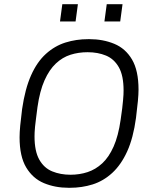

<svg xmlns="http://www.w3.org/2000/svg" viewBox="-20 -882 731 912"><path d="M306 10Q242 10 189 -12Q136 -34 104.5 -86.5Q73 -139 73 -230Q73 -253 76 -285Q79 -317 85 -364Q99 -460 127.5 -524Q156 -588 198 -626Q240 -664 291 -680Q342 -696 399 -696H405Q469 -696 522.5 -674Q576 -652 607 -599.5Q638 -547 638 -456Q638 -434 635 -402Q632 -370 626 -322Q613 -226 584 -162.5Q555 -99 513 -60.5Q471 -22 420 -6Q369 10 312 10ZM315 -52Q358 -52 396 -64.5Q434 -77 465.5 -106Q497 -135 519.5 -185.5Q542 -236 553 -313Q558 -345 560.5 -367.5Q563 -390 564.5 -405.5Q566 -421 566.5 -432Q567 -443 567 -452Q567 -523 544.5 -562.5Q522 -602 483.5 -618Q445 -634 396 -634Q353 -634 315 -622Q277 -610 245.5 -580.5Q214 -551 191.5 -500.5Q169 -450 158 -373Q154 -341 151 -318.5Q148 -296 146.5 -280.5Q145 -265 144.5 -254Q144 -243 144 -234Q144 -164 166.5 -124Q189 -84 228 -68Q267 -52 315 -52ZM265 -780 276 -862H350L339 -780ZM476 -780 487 -862H562L551 -780Z"/></svg>

Font: Chivo Medium ExtraLight
Style: Italic
Weight: 250
Italic angle: -8.05°
Version: Version 2.002